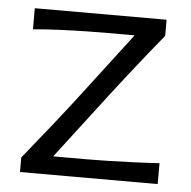

<svg xmlns="http://www.w3.org/2000/svg" viewBox="-43 -560 599 603"><g transform="rotate(5 256.5 -258.5)"><path d="M41.5 0V-45.9Q87.9 -103 131.6 -158Q175.3 -212.9 212.4 -261.7L362.8 -459H277.8Q249 -459 209 -458.3Q168.9 -457.5 125.5 -455.6Q82 -453.6 43 -450.2V-516.6H458.5V-465.8Q437.5 -440.4 409.7 -405.8Q381.8 -371.1 352.5 -333.7Q323.2 -296.4 297.4 -262.7L141.1 -58.1H247.6Q276.9 -58.1 316.4 -59.1Q356 -60.1 397.9 -61.8Q439.9 -63.5 475.6 -65.9V0Z"/></g></svg>

Font: Pinar Regular
Style: Regular
Weight: 400
Designer: Amin Abedi
Version: Version 3.000